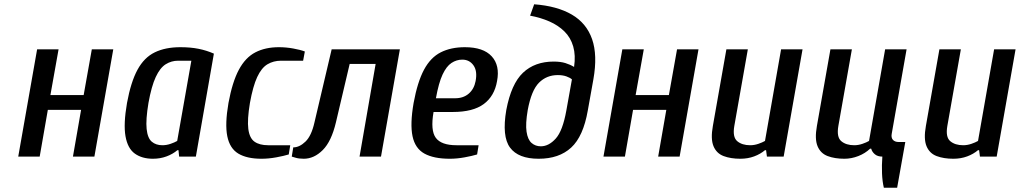

<svg xmlns="http://www.w3.org/2000/svg" viewBox="-20 -730 4754 895"><path d="M65 0 153 -500H253L215 -287H370L408 -500H508L420 0H320L358 -218H203L165 0Z M693 10Q642 10 608.5 -14Q575 -38 565 -95Q555 -152 572 -250Q590 -348 621 -405Q652 -462 701.5 -486Q751 -510 821 -510Q868 -510 905.5 -502.5Q943 -495 977 -480L893 0H815L812 -30H807Q786 -12 756.5 -1Q727 10 693 10ZM737 -53Q756 -53 775 -59.5Q794 -66 806 -73L872 -447H810Q779 -447 752.5 -430.5Q726 -414 706 -371Q686 -328 672 -250Q659 -172 663.5 -129Q668 -86 687.5 -69.5Q707 -53 737 -53Z M1199 10Q1131 10 1091 -14Q1051 -38 1039.5 -95Q1028 -152 1045 -250Q1063 -348 1093.5 -405Q1124 -462 1170.5 -486Q1217 -510 1280 -510Q1313 -510 1346.5 -504Q1380 -498 1401 -490L1393 -447H1290Q1255 -447 1227 -430.5Q1199 -414 1179 -371Q1159 -328 1145 -250Q1132 -172 1137.5 -129Q1143 -86 1166.5 -69.5Q1190 -53 1230 -53H1333L1326 -10Q1303 -3 1267.5 3.5Q1232 10 1199 10Z M1396 10Q1373 10 1357 5Q1341 0 1340 0L1347 -43Q1376 -43 1404 -70Q1432 -97 1446 -160L1526 -500H1844L1756 0H1656L1731 -432H1610L1546 -160Q1525 -71 1484.5 -30.5Q1444 10 1396 10Z M2077 10Q2002 10 1958.5 -14Q1915 -38 1903 -95Q1891 -152 1908 -250Q1926 -348 1956.5 -405Q1987 -462 2034.5 -486Q2082 -510 2147 -510Q2233 -510 2272 -467.5Q2311 -425 2297 -352Q2285 -282 2235 -245Q2185 -208 2091 -208H2001Q1986 -122 2011.5 -87.5Q2037 -53 2108 -53H2211L2204 -10Q2181 -3 2145.5 3.5Q2110 10 2077 10ZM2012 -272H2102Q2140 -272 2165 -293.5Q2190 -315 2197 -352Q2206 -399 2187 -425.5Q2168 -452 2135 -452Q2108 -452 2084.5 -436.5Q2061 -421 2043 -382.5Q2025 -344 2012 -272Z M2491 10Q2396 10 2357.5 -42Q2319 -94 2340 -217Q2363 -339 2418 -391Q2473 -443 2561 -443Q2593 -443 2615.5 -436Q2638 -429 2656 -418Q2664 -472 2652 -513.5Q2640 -555 2611 -583.5Q2582 -612 2541 -630Q2500 -648 2451 -657L2470 -710Q2577 -702 2645.5 -662Q2714 -622 2740 -547.5Q2766 -473 2746 -360L2720 -215Q2699 -94 2642.5 -42Q2586 10 2491 10ZM2501 -48Q2538 -48 2570.5 -84Q2603 -120 2620 -215L2646 -360Q2637 -368 2620 -374Q2603 -380 2580 -380Q2528 -380 2492.5 -344.5Q2457 -309 2440 -217Q2429 -153 2434.5 -116Q2440 -79 2458 -63.5Q2476 -48 2501 -48Z M2793 0 2881 -500H2981L2943 -287H3098L3136 -500H3236L3148 0H3048L3086 -218H2931L2893 0Z M3431 10Q3386 10 3353 -2.5Q3320 -15 3306 -48.5Q3292 -82 3303 -143L3366 -500H3466L3403 -143Q3394 -91 3416.5 -72Q3439 -53 3477 -53Q3496 -53 3515 -59.5Q3534 -66 3546 -73L3621 -500H3721L3633 0H3555L3551 -30H3546Q3525 -12 3495.5 -1Q3466 10 3431 10Z M4100 145Q4093 116 4091.5 78Q4090 40 4093 0Q4071 0 4058 -11Q4045 -22 4041 -37H4036Q4013 -15 3981 -2.5Q3949 10 3916 10Q3871 10 3838 -2.5Q3805 -15 3791 -48.5Q3777 -82 3788 -143L3851 -500H3951L3888 -143Q3879 -91 3901.5 -72Q3924 -53 3962 -53Q3981 -53 4000 -59.5Q4019 -66 4031 -73L4106 -500H4206L4137 -108Q4133 -89 4142 -78.5Q4151 -68 4170 -68H4200L4162 145Z M4424 10Q4379 10 4346 -2.5Q4313 -15 4299 -48.5Q4285 -82 4296 -143L4359 -500H4459L4396 -143Q4387 -91 4409.5 -72Q4432 -53 4470 -53Q4489 -53 4508 -59.5Q4527 -66 4539 -73L4614 -500H4714L4626 0H4548L4544 -30H4539Q4518 -12 4488.5 -1Q4459 10 4424 10Z"/></svg>

Font: Cuprum Medium
Style: Italic
Weight: 500
Italic angle: -10°
Version: Version 3.000